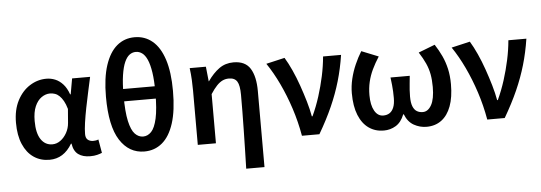

<svg xmlns="http://www.w3.org/2000/svg" viewBox="-59 -995 3893 1381"><g transform="rotate(-5 1888.0 -305.0)"><path d="M264 14Q199 14 150 -19.5Q101 -53 73.5 -117Q46 -181 46 -272Q46 -365 80.5 -431.5Q115 -498 171 -533.5Q227 -569 291 -569Q324 -569 354.5 -556.5Q385 -544 410.5 -516Q436 -488 452 -442H456L476 -555H606Q595 -504 582.5 -447.5Q570 -391 559 -335Q548 -279 541 -230.5Q534 -182 534 -148Q534 -119 549.5 -106.5Q565 -94 589 -94Q597 -94 607 -95.5Q617 -97 626 -101L643 -3Q629 3 608 8.5Q587 14 558 14Q504 14 471.5 -10Q439 -34 431 -88H427Q367 14 264 14ZM294 -95Q325 -95 352 -114.5Q379 -134 397.5 -167Q416 -200 419 -239L427 -339Q417 -374 404 -397Q391 -420 376 -434.5Q361 -449 343.5 -455Q326 -461 308 -461Q276 -461 246.5 -440.5Q217 -420 199 -378.5Q181 -337 181 -273Q181 -185 211.5 -140Q242 -95 294 -95Z M949 14Q838 14 772.5 -88Q707 -190 707 -402Q707 -538 737 -629Q767 -720 821 -765.5Q875 -811 949 -811Q1023 -811 1077.5 -765.5Q1132 -720 1161.5 -629Q1191 -538 1191 -402Q1191 -261 1161.5 -169Q1132 -77 1077.5 -31.5Q1023 14 949 14ZM949 -94Q982 -94 1008 -121Q1034 -148 1049 -215Q1064 -282 1064 -402Q1064 -489 1055 -547.5Q1046 -606 1030.5 -640.5Q1015 -675 994 -690Q973 -705 949 -705Q924 -705 903.5 -690Q883 -675 867.5 -640.5Q852 -606 843 -547.5Q834 -489 834 -402Q834 -282 849 -215Q864 -148 890 -121Q916 -94 949 -94ZM778 -358V-447H1120V-358Z M1667 201Q1669 135 1670.5 63.5Q1672 -8 1673.5 -78Q1675 -148 1675.5 -212.5Q1676 -277 1676 -331Q1676 -400 1658.5 -428Q1641 -456 1599 -456Q1574 -456 1553 -446Q1532 -436 1511 -414Q1490 -392 1466 -355V0H1335V-393Q1335 -427 1333 -468.5Q1331 -510 1325 -555H1442L1453 -449H1455Q1494 -505 1538.5 -537Q1583 -569 1642 -569Q1727 -569 1763 -511Q1799 -453 1799 -348V201Z M2087 0Q2069 -103 2037.5 -199.5Q2006 -296 1965 -382.5Q1924 -469 1877 -538L2011 -569Q2036 -528 2060.5 -474Q2085 -420 2106 -360Q2127 -300 2144 -242Q2161 -184 2170 -133H2175Q2206 -200 2228.5 -271Q2251 -342 2266.5 -414Q2282 -486 2288 -555H2418Q2403 -457 2377 -368Q2351 -279 2311.5 -190Q2272 -101 2213 0Z M2677 14Q2616 14 2569.5 -18.5Q2523 -51 2497 -115Q2471 -179 2471 -273Q2471 -325 2483.5 -377Q2496 -429 2517.5 -478Q2539 -527 2565 -569L2687 -520Q2658 -475 2637.5 -432Q2617 -389 2606.5 -344Q2596 -299 2596 -248Q2596 -177 2619.5 -135.5Q2643 -94 2683 -94Q2709 -94 2728 -106Q2747 -118 2758 -144.5Q2769 -171 2769 -213Q2769 -238 2768 -260Q2767 -282 2764.5 -306.5Q2762 -331 2758 -362H2897Q2894 -331 2891.5 -306.5Q2889 -282 2887.5 -260Q2886 -238 2886 -213Q2886 -168 2896.5 -142Q2907 -116 2925.5 -105Q2944 -94 2968 -94Q3006 -94 3030.5 -137.5Q3055 -181 3055 -268Q3055 -319 3047.5 -359.5Q3040 -400 3022.5 -439Q3005 -478 2976 -523L3095 -569Q3123 -526 3143.5 -482Q3164 -438 3175.5 -387.5Q3187 -337 3187 -276Q3187 -182 3163 -117.5Q3139 -53 3094 -19.5Q3049 14 2986 14Q2938 14 2895 -10Q2852 -34 2830 -90H2826Q2804 -34 2764.5 -10Q2725 14 2677 14Z M3425 0Q3407 -103 3375.5 -199.5Q3344 -296 3303 -382.5Q3262 -469 3215 -538L3349 -569Q3374 -528 3398.5 -474Q3423 -420 3444 -360Q3465 -300 3482 -242Q3499 -184 3508 -133H3513Q3544 -200 3566.5 -271Q3589 -342 3604.5 -414Q3620 -486 3626 -555H3756Q3741 -457 3715 -368Q3689 -279 3649.5 -190Q3610 -101 3551 0Z"/></g></svg>

Font: Noto Sans KR SemiBold
Style: Regular
Weight: 600
Designer: Ryoko NISHIZUKA  (kana, bopomofo & ideographs); Paul D. Hunt (Latin, Greek & Cyrillic); Sandoll Communications , Soo-you
Foundry: Adobe
Version: Version 2.004-H2;hotconv 1.0.118;makeotfexe 2.5.65603